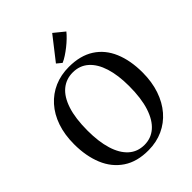

<svg xmlns="http://www.w3.org/2000/svg" viewBox="-277 -1123 1269 1269"><g transform="rotate(-45 357.5 -488.5)"><path d="M351 11Q243.5 12 171.8 -36Q100 -84 64.8 -169.2Q29.5 -254.5 29.5 -365.5Q29.5 -454.5 54 -525.8Q78.5 -597 123.8 -647.5Q169 -698 230.5 -724.8Q292 -751.5 366.5 -751.5Q473 -751.5 544 -705.8Q615 -660 650.2 -576.5Q685.5 -493 685.5 -381Q685.5 -292.5 661 -220.5Q636.5 -148.5 592 -97Q547.5 -45.5 486.2 -17.5Q425 10.5 351 11ZM356 -33Q417.5 -33 463 -72.2Q508.5 -111.5 533.8 -188.8Q559 -266 559 -381Q559 -481.5 536 -554.8Q513 -628 468.2 -667.8Q423.5 -707.5 358.5 -707.5Q297 -707.5 251.5 -670Q206 -632.5 181 -556.5Q156 -480.5 156 -365.5Q156 -263 178.8 -188.5Q201.5 -114 246.2 -73.5Q291 -33 356 -33ZM356 -799.5 322 -827.5 447.5 -988 520.5 -928.5Q507 -911.5 487.2 -892.5Q467.5 -873.5 444.8 -855.5Q422 -837.5 399.5 -822.8Q377 -808 357 -799.5Z"/></g></svg>

Font: Merriweather 60pt Medium
Style: Regular
Weight: 500
Version: Version 2.100